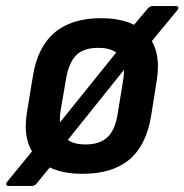

<svg xmlns="http://www.w3.org/2000/svg" viewBox="-41 -563 609 634"><path d="M-13 51Q-18 51 -20 47Q-22 43 -18 38L85 -88L137 -134L356 -406L383 -459L447 -535Q451 -539 454.5 -541Q458 -543 462 -543H540Q546 -543 547.5 -539Q549 -535 545 -530L442 -405L393 -363L171 -86L139 -29L79 44Q73 51 64 51ZM231 11Q129 11 80.5 -42Q32 -95 48 -192L68 -314Q99 -503 293 -503Q393 -503 442.5 -451Q492 -399 477 -300L458 -180Q442 -83 386 -36Q330 11 231 11ZM241 -86Q289 -86 314.5 -110.5Q340 -135 348 -190L365 -294Q375 -352 354 -378.5Q333 -405 284 -405Q235 -405 210.5 -380.5Q186 -356 177 -302L159 -197Q151 -141 170.5 -113.5Q190 -86 241 -86Z"/></svg>

Font: Sofia Sans Semi Condensed
Style: Bold Italic
Weight: 700
Italic angle: -9°
Version: Version 4.100